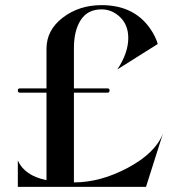

<svg xmlns="http://www.w3.org/2000/svg" viewBox="-20 -732 709 752"><path d="M269.5 -17.6Q374 -17.6 481.4 -75.2Q588.9 -132.8 618.2 -209L551.8 0H49.8V-103.5Q76.2 -43.9 162.1 -26.4V-369.1H57.6Q49.8 -369.1 49.8 -377.9Q49.8 -385.7 57.6 -385.7H162.1V-541Q162.1 -614.3 226.1 -663.1Q290 -711.9 377.9 -711.9Q514.6 -711.9 578.1 -604.5Q592.8 -579.1 597.7 -559.6L439.5 -460Q482.4 -524.4 482.4 -583Q482.4 -633.8 450.7 -664.6Q418.9 -695.3 377.9 -695.3Q323.2 -695.3 296.4 -653.8Q269.5 -612.3 269.5 -543.9V-385.7H401.4Q409.2 -385.7 409.2 -377.9Q409.2 -369.1 401.4 -369.1H269.5Z"/></svg>

Font: Olivea
Style: LigaturesFont
Weight: 400
Designer: Achmad Aprilia Pratama
Version: Version 001.000